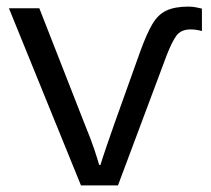

<svg xmlns="http://www.w3.org/2000/svg" viewBox="-20 -561 640 581"><path d="M225 0 7 -536H99L238 -181Q255 -140 265.5 -108.5Q276 -77 280 -62H284Q290 -82 302.5 -118.5Q315 -155 327 -189L405 -407Q424 -459 441 -488Q458 -517 483.5 -529Q509 -541 550 -541Q562 -541 572 -539Q582 -537 591 -535V-467Q585 -469 575.5 -470.5Q566 -472 557 -472Q527 -472 513 -452Q499 -432 483 -390L337 0Z"/></svg>

Font: Noto Sans Mono
Style: Regular
Weight: 400
Designer: Monotype Design Team
Foundry: Monotype Imaging Inc.
Version: Version 2.014